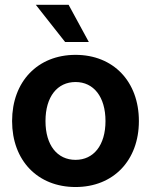

<svg xmlns="http://www.w3.org/2000/svg" viewBox="-20 -751 616 783"><path d="M288.1 11.7C442.4 11.7 546.4 -96.7 546.4 -257.3C546.4 -418.5 442.4 -527.3 288.1 -527.3C133.8 -527.3 29.3 -418.5 29.3 -257.3C29.3 -96.2 133.8 11.7 288.1 11.7ZM288.1 -99.1C213.9 -99.1 165.5 -158.2 165.5 -257.3C165.5 -356.9 213.9 -416.5 288.1 -416.5C361.8 -416.5 410.2 -356.4 410.2 -257.3C410.2 -158.7 361.8 -99.1 288.1 -99.1ZM245.6 -579.6H342.3L259.8 -731.4H126Z"/></svg>

Font: Raveo Display Display SemiBold
Style: Regular
Weight: 600
Designer: Jakub Foglar, Rasmus Andersson (Inter)
Foundry: Jakubfoglar.com
Version: Version 1.100;Glyphs 3.2.3 (3260)